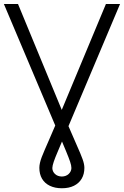

<svg xmlns="http://www.w3.org/2000/svg" viewBox="-36 -748 635 983"><path d="M-16.1 -727.5H56.2L314 -103.5Q340.8 -40.5 359.1 0.2Q377.4 41 386.7 66.7Q396 92.3 396 111.3Q396 143.6 382.1 167Q368.2 190.4 342.5 203.1Q316.9 215.8 280.8 215.8Q245.1 215.8 219 203.1Q192.9 190.4 179.2 167Q165.5 143.6 165.5 111.3Q165.5 99.6 168.5 86.2Q171.4 72.8 177.7 56.2Q184.1 39.6 193.6 17.6Q203.1 -4.4 215.8 -33.4Q228.5 -62.5 244.6 -100.1L506.3 -727.5H578.6L293.5 -52.2Q273.4 -3.9 259.8 27.8Q246.1 59.6 239.3 79.6Q232.4 99.6 231.9 112.3Q232.4 130.4 245.6 142.8Q258.8 155.3 280.8 155.8Q302.2 155.3 315.7 142.6Q329.1 129.9 329.6 112.3Q329.6 99.6 323 80.1Q316.4 60.5 303 28.1Q289.6 -4.4 268.1 -55.2Z"/></svg>

Font: Inter Tight Light
Style: Regular
Weight: 300
Designer: Rasmus Andersson
Foundry: rsms
Version: Version 3.004